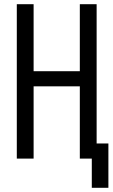

<svg xmlns="http://www.w3.org/2000/svg" viewBox="-20 -755 540 914"><path d="M417 139H496V-72H440V-735H360V-416H140V-735H60V0H140V-344H360V0H417Z"/></svg>

Font: Iosevka SS09
Style: Regular
Weight: 400
Monospace: yes
Designer: Belleve Invis
Foundry: Belleve Invis
Version: Version 5.2.1; ttfautohint (v1.8.3)